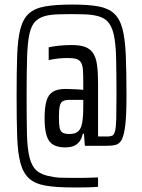

<svg xmlns="http://www.w3.org/2000/svg" viewBox="-20 -716 626 844"><path d="M299 108Q227 108 180.5 100Q134 92 108 68.5Q82 45 70 1Q58 -43 55.5 -115Q53 -187 53 -294Q53 -401 55.5 -472.5Q58 -544 69.5 -588.5Q81 -633 107 -656.5Q133 -680 179.5 -688Q226 -696 299 -696Q368 -696 412 -688Q456 -680 481.5 -656.5Q507 -633 518.5 -588.5Q530 -544 533 -472.5Q536 -401 536 -294Q536 -213 531 -168.5Q526 -124 516 -104Q506 -84 489.5 -79.5Q473 -75 449 -75H353L349 -128H344Q339 -105 327.5 -91.5Q316 -78 300.5 -73Q285 -68 267 -68Q235 -68 214.5 -79.5Q194 -91 185 -119.5Q176 -148 176 -196Q176 -245 184.5 -273Q193 -301 213 -313Q233 -325 268 -325Q275 -325 286.5 -324.5Q298 -324 313.5 -323.5Q329 -323 346 -321V-352Q346 -388 344.5 -409Q343 -430 336 -441.5Q329 -453 315 -457Q301 -461 277 -461Q268 -461 258 -460.5Q248 -460 237.5 -459Q227 -458 216 -456Q205 -454 194 -452V-508Q216 -513 242 -515.5Q268 -518 295 -518Q332 -518 354.5 -509.5Q377 -501 389.5 -482Q402 -463 406.5 -431Q411 -399 411 -352V-116H453Q465 -116 473 -119.5Q481 -123 485.5 -139Q490 -155 491 -192Q492 -229 492 -294Q492 -393 490.5 -459Q489 -525 480 -564.5Q471 -604 451 -623.5Q431 -643 393 -649Q377 -652 352 -653Q327 -654 293 -654Q260 -654 235 -653Q210 -652 193 -649Q158 -643 138 -624.5Q118 -606 109.5 -567.5Q101 -529 99 -462.5Q97 -396 97 -294Q97 -193 98.5 -127.5Q100 -62 110 -23Q120 16 142.5 35Q165 54 206 60Q220 64 242 65Q264 66 294 66Q314 66 332 66Q350 66 365 65.5Q380 65 392 64.5Q404 64 411 64V105Q403 106 392.5 106.5Q382 107 368 107.5Q354 108 337 108Q320 108 299 108ZM285 -127Q310 -127 323 -138Q336 -149 341 -175Q346 -201 346 -247V-277H285Q266 -277 256 -271Q246 -265 242.5 -248.5Q239 -232 239 -200Q239 -171 242 -155Q245 -139 255 -133Q265 -127 285 -127Z"/></svg>

Font: Saira ExtraCondensed Medium
Style: Regular
Weight: 500
Width: 2
Designer: Hector Gatti with collaboration of the Omnibus-Type team
Foundry: Omnibus-Type
Version: Version 1.101